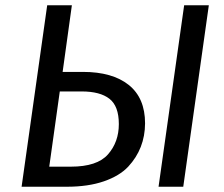

<svg xmlns="http://www.w3.org/2000/svg" viewBox="-20 -709 852 729"><path d="M249 -76.2Q349.1 -76.2 390.1 -123Q431.2 -169.9 431.2 -238Q431.2 -306.2 395.5 -334Q359.9 -361.8 290 -361.8H207L167 -76.2ZM772.9 -689 675.8 0H582L679.2 -689ZM294.9 -436Q406.7 -436 468.8 -386.5Q530.8 -336.9 530.8 -240.7Q530.3 -144.5 466.8 -76.2Q433.6 -41 374.3 -20.5Q314.9 0 233.9 0H62L159.2 -689H252.9L217.8 -436Z"/></svg>

Font: FiraSans-Italic
Style: Italic
Weight: 400
Italic angle: -8°
Designer: Carrois Corporate & Edenspiekermann AG
Foundry: Carrois Corporate GbR & Edenspiekermann AG
Version: Version 3.106;PS 003.106;hotconv 1.0.70;makeotf.lib2.5.58329